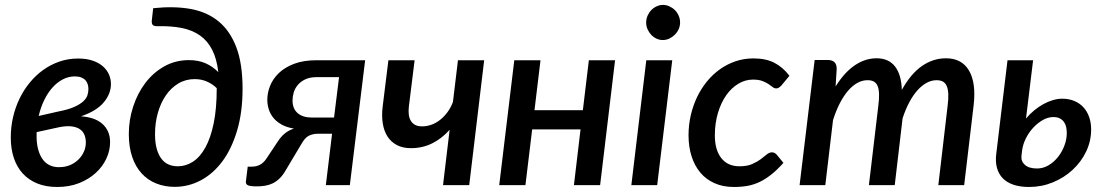

<svg xmlns="http://www.w3.org/2000/svg" viewBox="-20 -756 4508 784"><path d="M433 -412.5Q433 -373 403.5 -337.8Q374 -302.5 310.5 -281Q336.5 -279.5 358.5 -272.2Q380.5 -265 396.2 -251.8Q412 -238.5 420.8 -219.5Q429.5 -200.5 429.5 -175.5Q429.5 -141 414.2 -108.2Q399 -75.5 370.8 -49.8Q342.5 -24 302.8 -8.2Q263 7.5 213.5 7.5Q167 7.5 131.8 -7Q96.5 -21.5 72.5 -48Q48.5 -74.5 36.2 -111.8Q24 -149 24 -194.5Q24 -237 33.2 -277.2Q42.5 -317.5 59.8 -353.2Q77 -389 101.8 -419Q126.5 -449 157 -470.8Q187.5 -492.5 223.2 -504.8Q259 -517 299 -517Q333 -517 358 -508.5Q383 -500 399.8 -485.5Q416.5 -471 424.8 -452.2Q433 -433.5 433 -412.5ZM129.5 -216.5V-209.5Q128.5 -178 134.2 -152.5Q140 -127 151.8 -109Q163.5 -91 181.8 -81.8Q200 -72.5 225 -73.5Q247.5 -74 266.8 -82.2Q286 -90.5 300.2 -104.5Q314.5 -118.5 322.5 -136.5Q330.5 -154.5 330.5 -174.5Q330.5 -191 325 -205Q319.5 -219 306.8 -228Q294 -237 273.5 -239.8Q253 -242.5 223.5 -237ZM285.5 -444Q260 -444 236.8 -432Q213.5 -420 194.2 -398.5Q175 -377 160.5 -347.2Q146 -317.5 138 -282.5L219.5 -301Q258.5 -308.5 282.2 -319Q306 -329.5 319.2 -341.5Q332.5 -353.5 336.8 -366.5Q341 -379.5 341 -392.5Q341 -402.5 338.2 -411.8Q335.5 -421 329 -428.2Q322.5 -435.5 311.8 -439.8Q301 -444 285.5 -444Z M605.5 -722.5Q689 -731.5 756.5 -719.8Q824 -708 871.5 -669.5Q919 -631 944.8 -563.5Q970.5 -496 970.5 -394Q970.5 -298.5 948.5 -224Q926.5 -149.5 888.8 -98.2Q851 -47 800.5 -20Q750 7 693 7Q652.5 7 618 -6.8Q583.5 -20.5 558.5 -47.8Q533.5 -75 519.8 -115.2Q506 -155.5 506 -209Q506 -266.5 523.8 -320.8Q541.5 -375 573.5 -417.2Q605.5 -459.5 650.8 -485Q696 -510.5 751.5 -510.5Q789.5 -510.5 818.5 -498Q847.5 -485.5 871.5 -461.5Q865 -516.5 846.2 -553Q827.5 -589.5 796.5 -611.2Q765.5 -633 721.8 -641.8Q678 -650.5 621.5 -649Q607.5 -649 603 -655Q598.5 -661 600 -673.5ZM706 -77Q738.5 -77 767.5 -95.5Q796.5 -114 818.2 -153Q840 -192 852.5 -252.2Q865 -312.5 865 -396Q849 -412 826 -422.5Q803 -433 775 -433Q738 -433 708 -415Q678 -397 657 -366.2Q636 -335.5 624.5 -294.8Q613 -254 613 -208.5Q613 -174 619.8 -149.2Q626.5 -124.5 638.8 -108.2Q651 -92 668 -84.5Q685 -77 706 -77Z M1408.5 0H1310.5L1336 -210H1280.5Q1265.5 -210 1254.8 -207Q1244 -204 1236.2 -198.8Q1228.5 -193.5 1222.5 -185.8Q1216.5 -178 1211 -168.5L1146.5 -60.5Q1134.5 -39.5 1121 -26.8Q1107.5 -14 1092.8 -7Q1078 0 1062 2.5Q1046 5 1029 5Q1002.5 5 992.8 0.8Q983 -3.5 984 -14.5L991.5 -75.5H1008Q1027 -75.5 1042 -83.5Q1057 -91.5 1069 -110L1115.5 -180Q1128 -199 1143.5 -211.5Q1159 -224 1180 -231Q1150 -236 1129.2 -247.8Q1108.5 -259.5 1095.8 -275.5Q1083 -291.5 1077.2 -310.5Q1071.5 -329.5 1071.5 -349Q1071.5 -377 1083 -405.8Q1094.5 -434.5 1118.8 -457.8Q1143 -481 1181 -495.5Q1219 -510 1272.5 -510H1471ZM1174.5 -346Q1174.5 -312 1195.5 -294Q1216.5 -276 1253.5 -276H1344L1364.5 -441H1273Q1245 -441 1226 -431.8Q1207 -422.5 1195.5 -408.5Q1184 -394.5 1179.2 -377.8Q1174.5 -361 1174.5 -346Z M1566 -510H1673L1649.5 -320.5Q1647.5 -303 1649.2 -288.2Q1651 -273.5 1657.5 -262.8Q1664 -252 1675.2 -246Q1686.5 -240 1703.5 -240Q1723 -240 1741.8 -246.8Q1760.5 -253.5 1777 -266.5Q1793.5 -279.5 1807 -297.8Q1820.5 -316 1829.5 -339.5L1850 -510H1957L1896 0H1789L1816 -226Q1784 -190 1744.5 -170.5Q1705 -151 1658 -151Q1624.5 -151 1600.8 -163.5Q1577 -176 1562.5 -198.2Q1548 -220.5 1543 -251.8Q1538 -283 1542.5 -320.5Z M2491.5 -510 2430.5 0H2323.5L2350.5 -227.5H2153L2125.5 0H2018.5L2080 -510H2187L2162.5 -306H2360L2384.5 -510Z M2725 -510 2663.5 0H2558L2619 -510ZM2757 -664Q2757 -649.5 2751 -636.5Q2745 -623.5 2735 -613.8Q2725 -604 2712.5 -598.2Q2700 -592.5 2686.5 -592.5Q2673 -592.5 2660.8 -598.2Q2648.5 -604 2639.2 -613.8Q2630 -623.5 2624.2 -636.5Q2618.5 -649.5 2618.5 -664Q2618.5 -678.5 2624.2 -691.8Q2630 -705 2639.5 -714.8Q2649 -724.5 2661.5 -730.2Q2674 -736 2687 -736Q2700.5 -736 2713.2 -730.2Q2726 -724.5 2735.8 -714.8Q2745.5 -705 2751.2 -692Q2757 -679 2757 -664Z M3179 -91Q3153.5 -62.5 3130 -43.8Q3106.5 -25 3082.8 -13.5Q3059 -2 3033.2 2.8Q3007.5 7.5 2977 7.5Q2932.5 7.5 2898 -7.8Q2863.5 -23 2840 -50.8Q2816.5 -78.5 2804 -117.5Q2791.5 -156.5 2791.5 -204Q2791.5 -245 2800.5 -284.5Q2809.5 -324 2826 -358.8Q2842.5 -393.5 2866.2 -422.8Q2890 -452 2919.5 -473Q2949 -494 2983.5 -505.8Q3018 -517.5 3056.5 -517.5Q3107.5 -517.5 3142.2 -499.5Q3177 -481.5 3203.5 -446.5L3169.5 -405.5Q3165.5 -401.5 3160.5 -398.2Q3155.5 -395 3149.5 -395Q3142 -395 3135 -400.5Q3128 -406 3118 -412.8Q3108 -419.5 3093 -425.2Q3078 -431 3054.5 -431Q3023 -431 2994.8 -414Q2966.5 -397 2945.2 -366.8Q2924 -336.5 2911.5 -294.5Q2899 -252.5 2899 -203Q2899 -144 2925.2 -110.5Q2951.5 -77 2999.5 -77Q3030.5 -77 3051 -86Q3071.5 -95 3085.8 -105.5Q3100 -116 3110.5 -125Q3121 -134 3132.5 -134Q3143 -134 3152 -124L3179 -91Z M3245 0 3306.5 -511H3360.5Q3378 -511 3387.2 -502.2Q3396.5 -493.5 3396.5 -475L3392 -403Q3428 -460.5 3470.2 -489.2Q3512.5 -518 3559.5 -518Q3608.5 -518 3634.5 -484.8Q3660.5 -451.5 3662.5 -389Q3699.5 -455.5 3745 -486.8Q3790.5 -518 3842.5 -518Q3907.5 -518 3937 -467.5Q3966.5 -417 3955.5 -324.5L3917 0H3811.5L3849.5 -324.5Q3853 -351.5 3852.2 -371.2Q3851.5 -391 3846.2 -403.8Q3841 -416.5 3830.8 -422.5Q3820.5 -428.5 3804 -428.5Q3784 -428.5 3764.2 -418Q3744.5 -407.5 3726.5 -387.5Q3708.5 -367.5 3693 -338.5Q3677.5 -309.5 3665.5 -272.5L3633.5 0H3528L3566.5 -324.5Q3570 -351.5 3569.5 -371.2Q3569 -391 3564 -403.8Q3559 -416.5 3549 -422.5Q3539 -428.5 3522.5 -428.5Q3500.5 -428.5 3480.5 -417.2Q3460.5 -406 3442.5 -385Q3424.5 -364 3409 -333.8Q3393.5 -303.5 3381.5 -265.5L3350 0Z M4198.5 -510 4169.5 -272Q4185 -290.5 4203.2 -305.5Q4221.5 -320.5 4240.8 -331Q4260 -341.5 4279.5 -347.2Q4299 -353 4317 -353Q4344 -353 4366 -344Q4388 -335 4403.2 -318.8Q4418.5 -302.5 4427 -279.2Q4435.5 -256 4435.5 -227.5Q4435.5 -180 4415.2 -137.5Q4395 -95 4360.2 -62.8Q4325.5 -30.5 4279.5 -11.5Q4233.5 7.5 4182 7.5Q4145 7.5 4118 -1.8Q4091 -11 4074.2 -28.5Q4057.5 -46 4050.8 -71Q4044 -96 4048 -127.5L4094 -510ZM4151 -119.5Q4148.5 -97.5 4165 -82.8Q4181.5 -68 4214.5 -68Q4239.5 -68 4261.5 -81Q4283.5 -94 4300 -114.8Q4316.5 -135.5 4326.2 -161.2Q4336 -187 4336 -212.5Q4336 -225.5 4333.5 -237.2Q4331 -249 4324.5 -258Q4318 -267 4307.5 -272.5Q4297 -278 4281 -278Q4259.5 -278 4238 -265.8Q4216.5 -253.5 4198.5 -234Q4180.5 -214.5 4168.5 -190Q4156.5 -165.5 4153.5 -141Z"/></svg>

Font: Lato Semibold
Style: Italic
Weight: 600
Italic angle: -7°
Designer: Lukasz Dziedzic
Foundry: tyPoland Lukasz Dziedzic
Version: Version 2.006; 2014-01-15